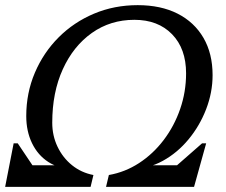

<svg xmlns="http://www.w3.org/2000/svg" viewBox="-27 -726 879 746"><path d="M-7 0 26 -169H42L99 -84H238L257 -70Q202 -70 161 -96.5Q120 -123 97.5 -169.5Q75 -216 75 -275Q75 -365 108.5 -443.5Q142 -522 201 -581Q260 -640 338.5 -673Q417 -706 508 -706Q598 -706 663 -673Q728 -640 763.5 -579Q799 -518 799 -434Q799 -367 774 -302Q749 -237 705.5 -184.5Q662 -132 605.5 -101Q549 -70 487 -70L512 -84H661L758 -169H774L727 0H385L396 -46Q459 -57 513.5 -92.5Q568 -128 609 -182Q650 -236 673 -302.5Q696 -369 696 -441Q696 -537 641.5 -593Q587 -649 495 -649Q402 -649 330 -598Q258 -547 217 -457Q176 -367 176 -249Q176 -199 196.5 -156Q217 -113 253 -84Q289 -55 336 -46L325 0Z"/></svg>

Font: Platypi Light
Style: Italic
Weight: 300
Italic angle: -13°
Designer: David Sargent
Foundry: Bolt Cutter Type
Version: Version 1.200